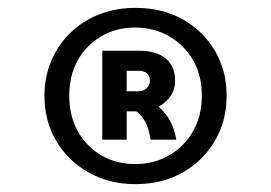

<svg xmlns="http://www.w3.org/2000/svg" viewBox="-20 -760 690 488"><path d="M279 -477V-528H332Q345 -528 353 -536Q361 -544 361 -555Q361 -567 353.5 -573.5Q346 -580 333 -580H279V-631H334Q377 -631 401 -611.5Q425 -592 425 -555Q425 -521 398 -499Q371 -477 332 -477ZM240 -405V-631H302V-405ZM363 -405Q361 -418 356 -434.5Q351 -451 338 -466.5Q325 -482 297 -492L355 -510Q386 -491 404 -466Q422 -441 428 -405ZM324 -292Q257 -292 204.5 -322Q152 -352 122.5 -402.5Q93 -453 93 -517Q93 -579 122.5 -630Q152 -681 204.5 -710.5Q257 -740 324 -740Q393 -740 445 -710.5Q497 -681 526.5 -630.5Q556 -580 556 -517Q556 -453 526.5 -402.5Q497 -352 445 -322Q393 -292 324 -292ZM323 -343Q372 -343 410.5 -365.5Q449 -388 471 -427Q493 -466 493 -517Q493 -568 471 -606.5Q449 -645 410.5 -667.5Q372 -690 323 -690Q275 -690 237 -667.5Q199 -645 177.5 -606.5Q156 -568 156 -517Q156 -466 177.5 -427Q199 -388 237 -365.5Q275 -343 323 -343Z"/></svg>

Font: Azeret Mono Thin SemiBold
Style: Regular
Weight: 600
Version: Version 1.002